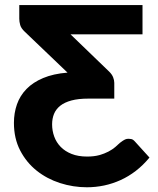

<svg xmlns="http://www.w3.org/2000/svg" viewBox="-20 -746 634 772"><path d="M36 -252Q36 -291.5 48.2 -326.5Q60.5 -361.5 86.5 -388.2Q112.5 -415 153.5 -432.2Q194.5 -449.5 251.5 -454L79.5 -618.5Q65 -632 61.2 -645.5Q57.5 -659 57.5 -670.5V-725.5H553V-608H263.5L418.5 -458.5Q430 -447.5 434.8 -435.5Q439.5 -423.5 439.5 -413V-349.5H335Q295 -349.5 267.2 -342Q239.5 -334.5 222.2 -320.8Q205 -307 197.2 -288Q189.5 -269 189.5 -246Q189.5 -220.5 198 -197Q206.5 -173.5 224 -155.5Q241.5 -137.5 268 -127Q294.5 -116.5 330.5 -116.5Q358 -116.5 379 -122.2Q400 -128 416 -136.5Q432 -145 443.2 -154.5Q454.5 -164 462 -171.5Q469 -177 474 -180.2Q479 -183.5 482.8 -185.2Q486.5 -187 490 -187.5Q493.5 -188 497.5 -188Q501.5 -188 508.2 -186.8Q515 -185.5 522.5 -177L581 -112.5Q555.5 -81.5 526.2 -59Q497 -36.5 465 -22Q433 -7.5 398.8 -0.2Q364.5 7 329.5 7Q274 7 221.2 -10Q168.5 -27 127.2 -60Q86 -93 61 -141.2Q36 -189.5 36 -252Z"/></svg>

Font: Lato Heavy
Style: Regular
Weight: 800
Designer: Lukasz Dziedzic
Foundry: tyPoland Lukasz Dziedzic
Version: Version 2.007; 2014-02-27